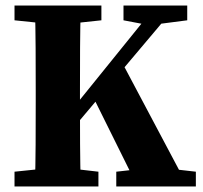

<svg xmlns="http://www.w3.org/2000/svg" viewBox="-20 -677 736 697"><path d="M32.7 0H337.3V-53.7L207.3 -68.7H177.9L32.7 -53.7V0ZM106.7 0H273.3C270.3 -103 270.3 -207 270.3 -303.5V-347C270.3 -452 270.3 -556 273.3 -657H106.7C109.7 -554 109.7 -450 109.7 -347V-310C109.7 -205 109.7 -101 106.7 0ZM193.8 -150.3 621.1 -657H546.7L193.8 -220.4V-150.3ZM402.1 0H691V-53.7L559.5 -68.7H536.5L402.1 -53.7V0ZM479.2 0H661.9L418.5 -458.8L314.6 -331.9L479.2 0ZM32.7 -603.3 177.9 -588.3H207.3L348.1 -603.3V-657H32.7V-603.3ZM428.3 -603.3 514.6 -586.9 543.9 -588.3 659.7 -603.3V-657H428.3V-603.3Z"/></svg>

Font: Source Serif Variable
Style: Regular
Weight: 389
Designer: Frank Grießhammer
Foundry: Adobe Systems Incorporated
Version: Version 3.001;hotconv 1.0.111;makeotfexe 2.5.65597